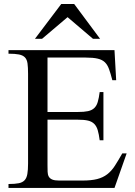

<svg xmlns="http://www.w3.org/2000/svg" viewBox="-20 -929 668 949"><path d="M545.9 0H22V-19.5Q54.2 -19.5 73 -23.4Q91.8 -27.3 101.8 -38.3Q111.8 -49.3 115.2 -69.1Q118.7 -88.9 118.7 -120.1V-564Q118.7 -596.2 116 -615.5Q113.3 -634.8 103.3 -645.3Q93.3 -655.8 74 -659.7Q54.7 -663.6 22 -663.6V-681.2H545.9L554.2 -532.7H535.2Q526.9 -565.4 519 -587.2Q511.2 -608.9 498.3 -621.3Q485.4 -633.8 462.9 -639.2Q440.4 -644.5 402.8 -644.5H214.8V-375.5H364.7Q396 -375.5 415 -379.6Q434.1 -383.8 445.8 -394.8Q457.5 -405.8 463.1 -424.8Q468.8 -443.8 472.7 -474.1H491.2V-235.8H472.7Q468.8 -266.1 463.1 -285.4Q457.5 -304.7 446 -316.4Q434.6 -328.1 415.5 -332.8Q396.5 -337.4 364.7 -337.4H214.8V-113.3Q214.8 -94.7 215.3 -80.3Q215.8 -65.9 220.9 -56.4Q226.1 -46.9 238 -41.7Q250 -36.6 272 -36.6H386.7Q431.2 -36.6 460 -43.9Q488.8 -51.3 509.8 -67.4Q530.8 -83.5 547.4 -109.1Q564 -134.8 584.5 -170.9H606ZM439.5 -737.3 314 -844.2 188 -737.3H152.8L282.7 -909.2H346.7L474.6 -737.3Z"/></svg>

Font: Simplified Naskh
Style: Regular
Weight: 400
Designer: SIL International
Foundry: Arabeyes
Version: 1.02_alpha